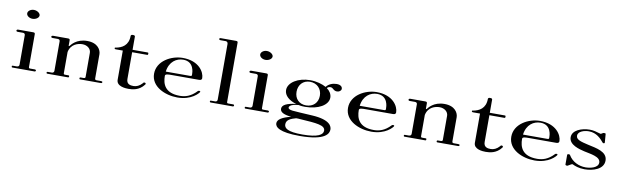

<svg xmlns="http://www.w3.org/2000/svg" viewBox="-50 -1262 6546 2023"><g transform="rotate(10 3223.5 -251.0)"><path d="M77.2 0H311.9C319.8 0 325.7 -3 325.7 -11.9C325.7 -18.8 319.8 -21.8 311.9 -21.8H266.3C253.5 -21.8 247.5 -22.8 247.5 -35.6V-388.1C247.5 -401 239.6 -404 226.7 -404H68.3C57.4 -404 50.5 -399 50.5 -391.1C50.5 -384.2 57.4 -380.2 67.3 -380.2H120.8C134.7 -380.2 145.5 -374.3 145.5 -358.4V-42.6C145.5 -31.7 138.6 -19.8 120.8 -19.8H81.2C71.3 -19.8 67.3 -18.8 67.3 -11.9C67.3 -4 69.3 0 77.2 0ZM195 -542.6C231.7 -542.6 263.4 -565.3 263.4 -590.1C263.4 -612.9 231.7 -637.6 195 -637.6C158.4 -637.6 130.7 -613.9 130.7 -590.1C130.7 -564.4 160.4 -542.6 195 -542.6Z M450.2 0H670C679.9 0 680.9 -4 680.9 -11.9C680.9 -18.8 679.9 -21.8 670 -21.8H639.3C626.5 -21.8 620.5 -22.8 620.5 -35.6V-262.4C638.3 -351.5 716.6 -370.3 761.1 -370.3C811.6 -370.3 853.2 -338.6 853.2 -294.1V-37.6C853.2 -24.8 847.3 -21.8 829.4 -21.8H805.7C794.8 -21.8 791.8 -18.8 791.8 -11.9C791.8 -4 794.8 -1 801.7 -1H1019.5C1030.4 -1 1036.4 -3 1036.4 -11.9C1036.4 -19.8 1030.4 -21.8 1019.5 -21.8H974C964.1 -21.8 955.2 -24.8 955.2 -37.6V-297C955.2 -340.6 920.5 -412.9 805.7 -412.9C687.9 -412.9 640.3 -340.6 630.4 -329.7C624.5 -324.8 621.5 -324.8 620.5 -327.7V-388.1C620.5 -401 612.6 -404 599.7 -404H441.3C430.4 -404 423.5 -399 423.5 -391.1C423.5 -384.2 430.4 -380.2 440.3 -380.2H493.8C507.7 -380.2 518.5 -374.3 518.5 -358.4V-42.6C518.5 -31.7 511.6 -19.8 493.8 -19.8H454.2C444.3 -19.8 440.3 -18.8 440.3 -11.9C440.3 -4 442.3 0 450.2 0Z M1317.6 8.9C1362.2 8.9 1433.5 3 1485 -65.3C1487.9 -68.3 1488.9 -71.3 1488.9 -75.2C1488.9 -83.2 1482 -86.1 1471.1 -86.1C1465.2 -86.1 1463.2 -81.2 1460.2 -77.2C1429.5 -42.6 1396.9 -29.7 1366.2 -29.7C1335.5 -29.7 1290.9 -34.7 1290.9 -91.1V-378.2H1451.3C1459.2 -378.2 1461.2 -383.2 1461.2 -388.1V-394.1C1461.2 -400 1459.2 -404 1451.3 -404H1290.9V-544.6C1290.9 -551.5 1285 -558.4 1275.1 -558.4H1262.2C1252.3 -558.4 1245.4 -551.5 1245.4 -544.6C1245.4 -441.6 1176.1 -406.9 1112.7 -396C1109.7 -396 1101.8 -397 1101.8 -388.1C1101.8 -383.2 1106.8 -378.2 1114.7 -378.2H1190.9V-65.3C1190.9 4 1287 8.9 1317.6 8.9Z M1675.3 -238.6C1689.2 -348.5 1764.4 -394.1 1835.7 -394.1C1953.5 -394.1 1953.5 -275.2 1953.5 -257.4C1953.5 -239.6 1953.5 -238.6 1925.8 -238.6ZM1841.7 8.9C1994.1 8.9 2062.4 -77.2 2068.4 -88.1C2076.3 -101 2052.5 -104 2044.6 -96C1980.3 -27.7 1921.9 -13.9 1868.4 -12.9H1864.4C1705 -12.9 1673.3 -105.9 1673.3 -193.1C1673.3 -213.9 1705 -213.9 1746.6 -213.9H2038.7C2062.4 -213.9 2065.4 -228.7 2065.4 -237.6C2065.4 -300 2003 -411.9 1827.8 -411.9C1705 -411.9 1557.5 -332.7 1557.5 -196C1557.5 -57.4 1710 8.9 1841.7 8.9Z M2197.2 0H2431.9C2441.8 0 2445.7 -4 2445.7 -11.9C2445.7 -18.8 2441.8 -21.8 2431.9 -21.8H2386.3C2373.5 -21.8 2367.5 -22.8 2367.5 -35.6V-671.3C2367.5 -683.2 2359.6 -686.1 2346.7 -686.1H2188.3C2174.5 -686.1 2170.5 -683.2 2170.5 -675.2C2170.5 -667.3 2177.4 -664.4 2187.3 -664.4H2241.8C2254.7 -664.4 2265.5 -654.5 2265.5 -638.6V-42.6C2265.5 -31.7 2259.6 -19.8 2241.8 -19.8H2201.2C2191.3 -19.8 2187.3 -18.8 2187.3 -11.9C2187.3 -4 2191.3 0 2197.2 0Z M2570.2 0H2804.9C2812.8 0 2818.7 -3 2818.7 -11.9C2818.7 -18.8 2812.8 -21.8 2804.9 -21.8H2759.3C2746.5 -21.8 2740.5 -22.8 2740.5 -35.6V-388.1C2740.5 -401 2732.6 -404 2719.7 -404H2561.3C2550.4 -404 2543.5 -399 2543.5 -391.1C2543.5 -384.2 2550.4 -380.2 2560.3 -380.2H2613.8C2627.7 -380.2 2638.5 -374.3 2638.5 -358.4V-42.6C2638.5 -31.7 2631.6 -19.8 2613.8 -19.8H2574.2C2564.3 -19.8 2560.3 -18.8 2560.3 -11.9C2560.3 -4 2562.3 0 2570.2 0ZM2688 -542.6C2724.7 -542.6 2756.4 -565.3 2756.4 -590.1C2756.4 -612.9 2724.7 -637.6 2688 -637.6C2651.4 -637.6 2623.7 -613.9 2623.7 -590.1C2623.7 -564.4 2653.4 -542.6 2688 -542.6Z M3207.6 164.4C3045.2 164.4 3011.5 129.7 3011.5 89.1C3011.5 41.6 3056.1 22.8 3113.5 6.9C3129.4 6.9 3142.2 6.9 3159.1 8.9C3331.3 19.8 3426.4 25.7 3426.4 85.1C3426.4 127.7 3375.9 164.4 3207.6 164.4ZM3191.7 -144.6C3117.5 -144.6 3069 -194.1 3069 -269.3C3069 -343.6 3117.5 -397 3191.7 -397C3267 -397 3318.5 -343.6 3318.5 -269.3C3318.5 -194.1 3267 -144.6 3191.7 -144.6ZM3179.9 184.2C3460.1 184.2 3489.8 103 3489.8 61.4C3489.8 33.7 3475.9 -40.6 3272.9 -51.5C3180.9 -56.4 3085.8 -62.4 3061 -65.3C3028.4 -69.3 3015.5 -79.2 3015.5 -90.1C3015.5 -94.1 3016.5 -127.7 3115.5 -134.7C3140.3 -128.7 3167 -127.7 3184.8 -127.7C3323.4 -127.7 3430.4 -188.1 3430.4 -269.3C3430.4 -306.9 3406.6 -341.6 3376.9 -361.4C3380.9 -367.3 3384.8 -372.3 3394.7 -375.2C3443.2 -391.1 3440.3 -345.5 3487.8 -345.5C3511.5 -345.5 3533.3 -361.4 3533.3 -382.2C3533.3 -398 3520.5 -422.8 3471.9 -422.8C3430.4 -422.8 3385.8 -405.9 3362 -372.3C3318.5 -396 3258.1 -413.9 3190.8 -413.9C3063 -413.9 2957.1 -349.5 2957.1 -267.3C2957.1 -208.9 3011.5 -163.4 3086.8 -141.6C2988.8 -129.7 2939.3 -105.9 2939.3 -64.4C2939.3 -25.7 2983.8 -6.9 3059.1 1C2965 23.8 2916.5 54.5 2916.5 95C2916.5 135.6 2964 184.2 3179.9 184.2Z M3750.3 -238.6C3764.2 -348.5 3839.4 -394.1 3910.7 -394.1C4028.5 -394.1 4028.5 -275.2 4028.5 -257.4C4028.5 -239.6 4028.5 -238.6 4000.8 -238.6ZM3916.7 8.9C4069.1 8.9 4137.4 -77.2 4143.4 -88.1C4151.3 -101 4127.5 -104 4119.6 -96C4055.3 -27.7 3996.9 -13.9 3943.4 -12.9H3939.4C3780 -12.9 3748.3 -105.9 3748.3 -193.1C3748.3 -213.9 3780 -213.9 3821.6 -213.9H4113.7C4137.4 -213.9 4140.4 -228.7 4140.4 -237.6C4140.4 -300 4078 -411.9 3902.8 -411.9C3780 -411.9 3632.5 -332.7 3632.5 -196C3632.5 -57.4 3785 8.9 3916.7 8.9Z M4272.2 0H4492C4501.9 0 4502.9 -4 4502.9 -11.9C4502.9 -18.8 4501.9 -21.8 4492 -21.8H4461.3C4448.5 -21.8 4442.5 -22.8 4442.5 -35.6V-262.4C4460.3 -351.5 4538.6 -370.3 4583.1 -370.3C4633.6 -370.3 4675.2 -338.6 4675.2 -294.1V-37.6C4675.2 -24.8 4669.3 -21.8 4651.4 -21.8H4627.7C4616.8 -21.8 4613.8 -18.8 4613.8 -11.9C4613.8 -4 4616.8 -1 4623.7 -1H4841.5C4852.4 -1 4858.4 -3 4858.4 -11.9C4858.4 -19.8 4852.4 -21.8 4841.5 -21.8H4796C4786.1 -21.8 4777.2 -24.8 4777.2 -37.6V-297C4777.2 -340.6 4742.5 -412.9 4627.7 -412.9C4509.9 -412.9 4462.3 -340.6 4452.4 -329.7C4446.5 -324.8 4443.5 -324.8 4442.5 -327.7V-388.1C4442.5 -401 4434.6 -404 4421.7 -404H4263.3C4252.4 -404 4245.5 -399 4245.5 -391.1C4245.5 -384.2 4252.4 -380.2 4262.3 -380.2H4315.8C4329.7 -380.2 4340.5 -374.3 4340.5 -358.4V-42.6C4340.5 -31.7 4333.6 -19.8 4315.8 -19.8H4276.2C4266.3 -19.8 4262.3 -18.8 4262.3 -11.9C4262.3 -4 4264.3 0 4272.2 0Z M5139.6 8.9C5184.2 8.9 5255.5 3 5307 -65.3C5309.9 -68.3 5310.9 -71.3 5310.9 -75.2C5310.9 -83.2 5304 -86.1 5293.1 -86.1C5287.2 -86.1 5285.2 -81.2 5282.2 -77.2C5251.5 -42.6 5218.9 -29.7 5188.2 -29.7C5157.5 -29.7 5112.9 -34.7 5112.9 -91.1V-378.2H5273.3C5281.2 -378.2 5283.2 -383.2 5283.2 -388.1V-394.1C5283.2 -400 5281.2 -404 5273.3 -404H5112.9V-544.6C5112.9 -551.5 5107 -558.4 5097.1 -558.4H5084.2C5074.3 -558.4 5067.4 -551.5 5067.4 -544.6C5067.4 -441.6 4998.1 -406.9 4934.7 -396C4931.7 -396 4923.8 -397 4923.8 -388.1C4923.8 -383.2 4928.8 -378.2 4936.7 -378.2H5012.9V-65.3C5012.9 4 5109 8.9 5139.6 8.9Z M5497.3 -238.6C5511.2 -348.5 5586.4 -394.1 5657.7 -394.1C5775.5 -394.1 5775.5 -275.2 5775.5 -257.4C5775.5 -239.6 5775.5 -238.6 5747.8 -238.6ZM5663.7 8.9C5816.1 8.9 5884.4 -77.2 5890.4 -88.1C5898.3 -101 5874.5 -104 5866.6 -96C5802.3 -27.7 5743.9 -13.9 5690.4 -12.9H5686.4C5527 -12.9 5495.3 -105.9 5495.3 -193.1C5495.3 -213.9 5527 -213.9 5568.6 -213.9H5860.7C5884.4 -213.9 5887.4 -228.7 5887.4 -237.6C5887.4 -300 5825 -411.9 5649.8 -411.9C5527 -411.9 5379.5 -332.7 5379.5 -196C5379.5 -57.4 5532 8.9 5663.7 8.9Z M6009.3 4C6013.3 4 6015.3 3 6019.2 1L6053.9 -18.8L6063.8 -21.8C6067.7 -21.8 6068.7 -19.8 6072.7 -18.8C6092.5 -8.9 6137 8.9 6198.4 8.9C6286.6 8.9 6401.4 -24.8 6401.4 -118.8C6401.4 -215.8 6280.6 -232.7 6191.5 -252.5C6114.3 -270.3 6059.8 -283.2 6059.8 -325.7C6059.8 -374.3 6128.1 -393.1 6175.7 -393.1C6257.8 -393.1 6307.3 -338.6 6338 -301C6339 -299 6345 -296 6348.9 -296C6356.9 -296 6360.8 -300 6360.8 -305.9L6353.9 -394.1C6353.9 -399 6351.9 -403 6344 -403H6331.1C6327.1 -403 6326.2 -401 6323.2 -400L6308.3 -391.1C6307.3 -390.1 6302.4 -388.1 6299.4 -388.1C6298.4 -388.1 6297.4 -390.1 6294.5 -390.1C6249.9 -403 6222.2 -411.9 6182.6 -411.9C6094.5 -411.9 5996.5 -374.3 5996.5 -299C5996.5 -216.8 6109.3 -190.1 6162.8 -177.2C6231.1 -161.4 6340 -151.5 6340 -87.1C6340 -31.7 6258.8 -12.9 6205.4 -12.9C6132.1 -12.9 6059.8 -47.5 6022.2 -112.9C6022.2 -112.9 6019.2 -118.8 6009.3 -118.8C5999.4 -118.8 5992.5 -115.8 5992.5 -108.9V-5.9C5992.5 -0.5 5999.5 2.9 6009.3 4Z"/></g></svg>

Font: Biblismive
Style: Regular
Weight: 400
Designer: Susan Drake
Foundry: Susan Drake
Version: Version 1.0; ttfautohint (v1.8.4.7-5d5b)